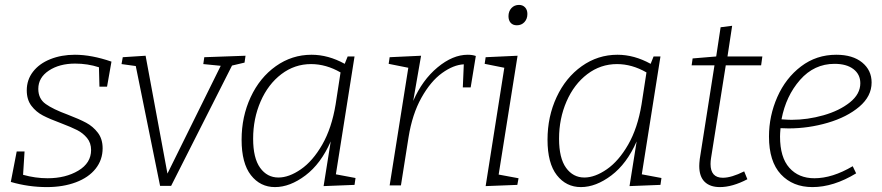

<svg xmlns="http://www.w3.org/2000/svg" viewBox="-20 -755 3594 782"><path d="M136 -393Q136 -353 166 -331.5Q196 -310 256 -288Q303 -270 331 -255Q359 -240 378.5 -214.5Q398 -189 398 -151Q398 -104 369.5 -68Q341 -32 289 -12.5Q237 7 171 7Q96 7 24 -14L48 -138H80L74 -43Q124 -29 174 -29Q247 -29 299 -60Q351 -91 351 -144Q351 -173 334.5 -193Q318 -213 294.5 -225Q271 -237 229 -253Q183 -270 155 -284.5Q127 -299 108 -324Q89 -349 89 -387Q89 -430 114.5 -463Q140 -496 185 -514Q230 -532 285 -532Q353 -532 434 -504L416 -402H385L383 -481Q337 -496 286 -496Q222 -496 179 -467.5Q136 -439 136 -393Z M812 -522 980 -528 976 -500 925 -488 677 2H632L533 -486L475 -494L480 -522L573 -528L662 -48L879 -487L808 -494Z M1348 -45 1428 -30 1424 -2 1298 3 1327 -179Q1287 -88 1224 -40.5Q1161 7 1100 7Q1040 7 1002 -41.5Q964 -90 964 -186Q964 -280 1001 -359.5Q1038 -439 1103.5 -485.5Q1169 -532 1249 -532Q1317 -532 1384 -495L1396 -525H1424ZM1347 -330 1367 -460Q1308 -494 1247 -494Q1180 -494 1126 -453Q1072 -412 1041.5 -342Q1011 -272 1011 -190Q1011 -111 1039.5 -71.5Q1068 -32 1114 -32Q1157 -32 1205.5 -65.5Q1254 -99 1292.5 -166Q1331 -233 1347 -330Z M1918 -527 1897 -399H1865L1869 -493Q1827 -491 1780.5 -457.5Q1734 -424 1696.5 -357Q1659 -290 1644 -196L1613 0H1567L1643 -479L1563 -495L1567 -522L1695 -528L1663 -344Q1700 -429 1762 -480.5Q1824 -532 1885 -532Q1904 -532 1918 -527Z M2088 -528 2011 -44 2092 -29 2087 -2 1958 3 2034 -479 1954 -495 1958 -522ZM2051 -689Q2051 -709 2063 -722Q2075 -735 2094 -735Q2109 -735 2118.5 -725Q2128 -715 2128 -698Q2128 -678 2116 -665Q2104 -652 2085 -652Q2069 -652 2060 -662Q2051 -672 2051 -689Z M2594 -45 2674 -30 2670 -2 2544 3 2573 -179Q2533 -88 2470 -40.5Q2407 7 2346 7Q2286 7 2248 -41.5Q2210 -90 2210 -186Q2210 -280 2247 -359.5Q2284 -439 2349.5 -485.5Q2415 -532 2495 -532Q2563 -532 2630 -495L2642 -525H2670ZM2593 -330 2613 -460Q2554 -494 2493 -494Q2426 -494 2372 -453Q2318 -412 2287.5 -342Q2257 -272 2257 -190Q2257 -111 2285.5 -71.5Q2314 -32 2360 -32Q2403 -32 2451.5 -65.5Q2500 -99 2538.5 -166Q2577 -233 2593 -330Z M2936 -489 2876 -111Q2874 -99 2874 -87Q2874 -31 2924 -31Q2959 -31 3011 -57L3024 -25Q2963 7 2912 7Q2872 7 2850 -14.5Q2828 -36 2828 -79Q2828 -89 2830 -107L2890 -489H2797L2801 -517L2897 -525L2915 -644L2962 -650L2943 -525H3085L3080 -489Z M3159 -233Q3157 -211 3157 -199Q3157 -114 3195 -71.5Q3233 -29 3297 -29Q3370 -29 3453 -78L3467 -49Q3375 7 3289 7Q3209 7 3160.5 -45Q3112 -97 3112 -199Q3112 -283 3146 -360Q3180 -437 3242.5 -484.5Q3305 -532 3386 -532Q3453 -532 3491.5 -500.5Q3530 -469 3530 -419Q3530 -363 3480 -320.5Q3430 -278 3351.5 -255Q3273 -232 3192 -232ZM3163 -269Q3191 -267 3204 -267Q3269 -267 3334 -285.5Q3399 -304 3441.5 -338Q3484 -372 3484 -416Q3484 -452 3456 -473.5Q3428 -495 3379 -495Q3296 -495 3238.5 -429.5Q3181 -364 3163 -269Z"/></svg>

Font: Bitter Pro Light
Style: Italic
Weight: 300
Italic angle: -9°
Designer: Sol Matas, and Bitter project Authors
Foundry: Sol Matas
Version: Version 1.010